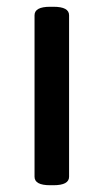

<svg xmlns="http://www.w3.org/2000/svg" viewBox="-20 -545 305 567"><path d="M128 2Q82 2 82 -23V-500Q82 -525 128 -525H138Q184 -525 184 -500V-23Q184 2 138 2Z"/></svg>

Font: Asap Medium
Style: Regular
Weight: 500
Designer: Pablo Cosgaya
Foundry: Omnibus-Type
Version: Version 3.001; ttfautohint (v1.8.3)